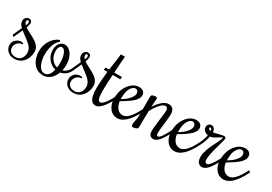

<svg xmlns="http://www.w3.org/2000/svg" viewBox="11 -1307 2850 2015"><g transform="rotate(30 1435.5 -300.0)"><path d="M285.2 -169.9Q285.2 -100.1 244.1 -50Q203.1 0 132.8 0Q82.5 0 51.3 -30.5Q20 -61 20 -102.1Q20 -140.6 47.6 -166.7Q75.2 -192.9 112.8 -192.9Q124.5 -192.9 137.2 -189.9V-175.8Q105 -175.8 80.1 -151.6Q55.2 -127.4 55.2 -92.8Q55.2 -60.5 77.6 -41.3Q100.1 -22 138.2 -22Q177.2 -22 201.2 -50Q225.1 -78.1 225.1 -123Q225.1 -147 213.6 -168.9Q202.1 -190.9 182.6 -209.2Q163.1 -227.5 143.3 -242.4Q123.5 -257.3 99.9 -274.4Q76.2 -291.5 64 -303.2L15.1 -194.8L-4.9 -210L44.9 -318.8Q26.4 -336.9 18.1 -352.3Q9.8 -367.7 9.8 -388.2Q9.8 -411.6 25.1 -428.2Q40.5 -444.8 61 -444.8Q79.1 -444.8 88.6 -434.8Q98.1 -424.8 98.1 -408.2Q98.1 -393.1 85 -350.1Q99.1 -338.9 127.4 -324.5Q155.8 -310.1 180.9 -296.6Q206.1 -283.2 231 -265.6Q255.9 -248 270.5 -223.6Q285.2 -199.2 285.2 -169.9ZM62 -422.9Q55.2 -422.9 51 -418.2Q46.9 -413.6 46.9 -405.8Q46.9 -383.3 66.9 -365.2Q77.1 -387.2 77.1 -404.8Q77.1 -412.6 72.8 -417.7Q68.4 -422.9 62 -422.9Z M714.4 -220.2 734.4 -205.1 729 -194.8Q712.9 -162.6 685.5 -142.3Q658.2 -122.1 625 -116.2Q606 -64 569.1 -32Q532.2 0 482.4 0Q409.2 0 364.7 -57.6Q320.3 -115.2 320.3 -200.2Q320.3 -240.7 331.8 -276.9Q343.3 -313 360.1 -336.7Q377 -360.4 396.5 -377.4Q416 -394.5 431.2 -402.3Q446.3 -410.2 455.1 -410.2L461.4 -393.1Q458.5 -391.1 453.6 -387.2Q448.7 -383.3 436.5 -367.7Q424.3 -352.1 415 -332.3Q405.8 -312.5 397.9 -277.1Q390.1 -241.7 390.1 -200.2Q390.1 -128.9 416.3 -76.9Q442.4 -24.9 485.4 -24.9Q544.9 -24.9 566.4 -117.2Q513.7 -128.9 476.3 -175Q439 -221.2 439 -285.2Q439 -337.4 463.6 -366.7Q488.3 -396 524.4 -396Q569.3 -396 605.7 -347.2Q642.1 -298.3 642.1 -213.9Q642.1 -181.6 634.3 -147.9Q685.5 -163.6 709 -210ZM471.2 -289.1Q471.2 -233.4 500 -194.8Q528.8 -156.2 571.3 -146Q575.2 -169.9 575.2 -205.1Q575.2 -272.5 556.2 -314.7Q537.1 -356.9 511.2 -356.9Q494.1 -356.9 482.7 -338.6Q471.2 -320.3 471.2 -289.1Z M999.5 -169.9Q999.5 -100.1 958.5 -50Q917.5 0 847.2 0Q796.9 0 765.6 -30.5Q734.4 -61 734.4 -102.1Q734.4 -140.6 762 -166.7Q789.6 -192.9 827.1 -192.9Q838.9 -192.9 851.6 -189.9V-175.8Q819.3 -175.8 794.4 -151.6Q769.5 -127.4 769.5 -92.8Q769.5 -60.5 792 -41.3Q814.5 -22 852.5 -22Q891.6 -22 915.5 -50Q939.5 -78.1 939.5 -123Q939.5 -147 928 -168.9Q916.5 -190.9 897 -209.2Q877.4 -227.5 857.7 -242.4Q837.9 -257.3 814.2 -274.4Q790.5 -291.5 778.3 -303.2L729.5 -194.8L709.5 -210L759.3 -318.8Q740.7 -336.9 732.4 -352.3Q724.1 -367.7 724.1 -388.2Q724.1 -411.6 739.5 -428.2Q754.9 -444.8 775.4 -444.8Q793.5 -444.8 803 -434.8Q812.5 -424.8 812.5 -408.2Q812.5 -393.1 799.3 -350.1Q813.5 -338.9 841.8 -324.5Q870.1 -310.1 895.3 -296.6Q920.4 -283.2 945.3 -265.6Q970.2 -248 984.9 -223.6Q999.5 -199.2 999.5 -169.9ZM776.4 -422.9Q769.5 -422.9 765.4 -418.2Q761.2 -413.6 761.2 -405.8Q761.2 -383.3 781.2 -365.2Q791.5 -387.2 791.5 -404.8Q791.5 -412.6 787.1 -417.7Q782.7 -422.9 776.4 -422.9Z M1037.6 -160.2Q1037.6 -248.5 1051.8 -370.1H1007.3L1012.7 -399.9H1055.7Q1058.6 -422.9 1064.2 -462.9Q1069.8 -502.9 1074.5 -536.6Q1079.1 -570.3 1082.5 -600.1H1132.3Q1124.5 -526.4 1117.7 -399.9H1212.4L1207.5 -370.1H1115.7Q1107.4 -255.4 1107.4 -185.1Q1107.4 -112.8 1116.2 -84Q1125 -55.2 1144.5 -55.2Q1168 -55.2 1200.7 -98.4Q1233.4 -141.6 1267.6 -210L1272.5 -220.2L1292.5 -205.1L1287.6 -194.8Q1191.4 0 1117.7 0Q1037.6 0 1037.6 -160.2Z M1416.5 -55.2Q1487.8 -55.2 1565.4 -210L1570.3 -220.2L1590.3 -205.1L1585.4 -194.8Q1535.2 -94.7 1484.1 -47.4Q1433.1 0 1385.3 0Q1323.7 0 1287.6 -47.9Q1251.5 -95.7 1251.5 -165Q1251.5 -266.6 1303.2 -333.3Q1355 -399.9 1423.3 -399.9Q1456.1 -399.9 1474.4 -383.1Q1492.7 -366.2 1492.7 -339.8Q1492.7 -327.6 1489.5 -316.2Q1486.3 -304.7 1477.8 -292.7Q1469.2 -280.8 1462.4 -272Q1455.6 -263.2 1439.5 -250.2Q1423.3 -237.3 1414.6 -230.5Q1405.8 -223.6 1383.5 -209.2Q1361.3 -194.8 1352.3 -189.2Q1343.3 -183.6 1317.4 -168Q1324.7 -116.2 1350.6 -85.7Q1376.5 -55.2 1416.5 -55.2ZM1431.6 -325.2Q1431.6 -344.2 1421.4 -355.7Q1411.1 -367.2 1395.5 -367.2Q1365.2 -367.2 1340.3 -325.7Q1315.4 -284.2 1315.4 -204.1V-192.9Q1340.8 -206.5 1365.7 -225.8Q1390.6 -245.1 1411.1 -272.7Q1431.6 -300.3 1431.6 -325.2Z M1758.3 -366.2Q1732.4 -366.2 1695.6 -324.5Q1658.7 -282.7 1633.3 -231.9Q1629.4 -117.7 1629.4 -29.8Q1629.4 -16.6 1609.6 -8.3Q1589.8 0 1574.2 0Q1554.2 0 1554.2 -23.9Q1554.2 -47.9 1569.3 -117.2V-356Q1569.3 -376 1571.3 -379.9Q1580.1 -399.9 1625.5 -399.9Q1633.8 -399.9 1637 -395.5Q1640.1 -391.1 1640.1 -379.9L1635.7 -315.4Q1634.8 -299.8 1634.3 -283.2Q1667 -334.5 1704.8 -367.2Q1742.7 -399.9 1780.3 -399.9Q1815.9 -399.9 1833.5 -377.2Q1851.1 -354.5 1851.1 -314Q1851.1 -280.3 1840.6 -196.5Q1830.1 -112.8 1830.1 -80.1Q1830.1 -47.9 1850.1 -47.9Q1864.3 -47.9 1888.9 -82.3Q1913.6 -116.7 1960.4 -210L1965.3 -220.2L1985.4 -205.1L1980.5 -194.8Q1923.8 -82 1888.9 -41Q1854 0 1820.3 0Q1764.2 0 1764.2 -64.9Q1764.2 -106.9 1776.9 -204.1Q1789.6 -301.3 1789.6 -326.2Q1789.6 -344.7 1781.5 -355.5Q1773.4 -366.2 1758.3 -366.2Z M2109.4 -55.2Q2180.7 -55.2 2258.3 -210L2263.2 -220.2L2283.2 -205.1L2278.3 -194.8Q2228 -94.7 2177 -47.4Q2126 0 2078.1 0Q2016.6 0 1980.5 -47.9Q1944.3 -95.7 1944.3 -165Q1944.3 -266.6 1996.1 -333.3Q2047.9 -399.9 2116.2 -399.9Q2148.9 -399.9 2167.2 -383.1Q2185.5 -366.2 2185.5 -339.8Q2185.5 -327.6 2182.4 -316.2Q2179.2 -304.7 2170.7 -292.7Q2162.1 -280.8 2155.3 -272Q2148.4 -263.2 2132.3 -250.2Q2116.2 -237.3 2107.4 -230.5Q2098.6 -223.6 2076.4 -209.2Q2054.2 -194.8 2045.2 -189.2Q2036.1 -183.6 2010.3 -168Q2017.6 -116.2 2043.5 -85.7Q2069.3 -55.2 2109.4 -55.2ZM2124.5 -325.2Q2124.5 -344.2 2114.3 -355.7Q2104 -367.2 2088.4 -367.2Q2058.1 -367.2 2033.2 -325.7Q2008.3 -284.2 2008.3 -204.1V-192.9Q2033.7 -206.5 2058.6 -225.8Q2083.5 -245.1 2104 -272.7Q2124.5 -300.3 2124.5 -325.2Z M2278.3 -194.8 2258.3 -210 2263.2 -220.2Q2276.9 -247.1 2286.1 -277.1Q2295.4 -307.1 2297.4 -321.8Q2270.5 -324.7 2252 -342Q2233.4 -359.4 2233.4 -386.2Q2233.4 -407.7 2247.1 -420.4Q2260.7 -433.1 2279.3 -433.1Q2301.8 -433.1 2314 -416Q2326.2 -398.9 2326.2 -375Q2345.2 -375 2388.2 -387.5Q2431.2 -399.9 2448.2 -399.9Q2473.1 -399.9 2473.1 -379.9Q2473.1 -368.2 2457.5 -315.4Q2441.9 -262.7 2426.5 -200Q2411.1 -137.2 2411.1 -100.1Q2411.1 -74.2 2417 -64.7Q2422.9 -55.2 2438 -55.2Q2475.1 -55.2 2553.2 -210L2558.1 -220.2L2578.1 -205.1L2573.2 -194.8Q2516.6 -82.5 2480.5 -41.3Q2444.3 0 2408.2 0Q2378.4 0 2360.8 -22.7Q2343.3 -45.4 2343.3 -89.8Q2343.3 -124 2357.7 -168.2Q2372.1 -212.4 2389.9 -247.3Q2407.7 -282.2 2425.5 -319.3Q2443.4 -356.4 2448.2 -375L2445.3 -377.9Q2437 -377.9 2417 -364.5Q2397 -351.1 2370.6 -336.7Q2344.2 -322.3 2322.3 -319.8Q2320.8 -304.7 2309.1 -268.8Q2297.4 -232.9 2283.2 -205.1ZM2282.2 -405.8Q2277.8 -405.8 2274.9 -402.8Q2272 -399.9 2272 -396Q2272 -385.7 2281.2 -379.9Q2290.5 -374 2299.3 -374Q2299.3 -387.7 2294.7 -396.7Q2290 -405.8 2282.2 -405.8Z M2702.1 -55.2Q2773.4 -55.2 2851.1 -210L2856 -220.2L2876 -205.1L2871.1 -194.8Q2820.8 -94.7 2769.8 -47.4Q2718.8 0 2670.9 0Q2609.4 0 2573.2 -47.9Q2537.1 -95.7 2537.1 -165Q2537.1 -266.6 2588.9 -333.3Q2640.6 -399.9 2709 -399.9Q2741.7 -399.9 2760 -383.1Q2778.3 -366.2 2778.3 -339.8Q2778.3 -327.6 2775.1 -316.2Q2772 -304.7 2763.4 -292.7Q2754.9 -280.8 2748 -272Q2741.2 -263.2 2725.1 -250.2Q2709 -237.3 2700.2 -230.5Q2691.4 -223.6 2669.2 -209.2Q2647 -194.8 2637.9 -189.2Q2628.9 -183.6 2603 -168Q2610.4 -116.2 2636.2 -85.7Q2662.1 -55.2 2702.1 -55.2ZM2717.3 -325.2Q2717.3 -344.2 2707 -355.7Q2696.8 -367.2 2681.2 -367.2Q2650.9 -367.2 2626 -325.7Q2601.1 -284.2 2601.1 -204.1V-192.9Q2626.5 -206.5 2651.4 -225.8Q2676.3 -245.1 2696.8 -272.7Q2717.3 -300.3 2717.3 -325.2Z"/></g></svg>

Font: Rochester
Style: Regular
Weight: 400
Designer: Gillian Fisher
Foundry: Font Diner, Inc DBA Sideshow
Version: Version 1.005